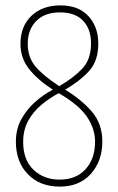

<svg xmlns="http://www.w3.org/2000/svg" viewBox="-20 -774 439 713"><path d="M204 -754Q272 -754 308.5 -714Q345 -674 345 -612Q345 -548 311 -510.5Q277 -473 222 -441Q283 -404 321.5 -359Q360 -314 360 -248Q360 -176 317.5 -128.5Q275 -81 202 -81Q128 -81 83.5 -127Q39 -173 39 -248Q39 -294 58.5 -330Q78 -366 109 -394Q140 -422 176 -441Q118 -479 87 -519Q56 -559 56 -611Q56 -676 96.5 -715Q137 -754 204 -754ZM203 -728Q146 -728 114.5 -696Q83 -664 83 -611Q83 -562 111 -528Q139 -494 200 -454Q252 -484 285 -518.5Q318 -553 318 -613Q318 -666 288.5 -697Q259 -728 203 -728ZM66 -247Q66 -180 104.5 -143.5Q143 -107 201 -107Q263 -107 298 -146Q333 -185 333 -248Q333 -293 306.5 -335Q280 -377 218 -416L198 -428Q164 -410 133.5 -384.5Q103 -359 84.5 -325Q66 -291 66 -247Z"/></svg>

Font: Noto Sans Telugu UI ExtraCondensed Thin
Style: Regular
Weight: 100
Width: 2
Designer: Jelle Bosma - Monotype Design Team
Foundry: Monotype Imaging Inc.
Version: Version 2.006; ttfautohint (v1.8.4.7-5d5b)